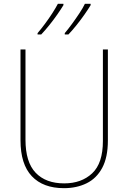

<svg xmlns="http://www.w3.org/2000/svg" viewBox="-20 -972 669 1002"><path d="M543 -239Q543 -151 513.5 -96Q484 -41 432 -15.5Q380 10 314 10Q205 10 146 -52.5Q87 -115 87 -240V-714H113V-243Q113 -126 166 -70.5Q219 -15 315 -15Q405 -15 461 -67.5Q517 -120 517 -236V-714H543ZM453 -945Q441 -925 421.5 -897Q402 -869 379.5 -841Q357 -813 337 -792H318V-799Q335 -819 355.5 -847Q376 -875 394.5 -903Q413 -931 423 -952H453ZM311 -945Q299 -925 279.5 -897Q260 -869 237.5 -841Q215 -813 195 -792H176V-799Q194 -820 214.5 -847.5Q235 -875 253 -903Q271 -931 282 -952H311Z"/></svg>

Font: Noto Sans Lao Looped SemiCondensed Thin
Style: Regular
Weight: 100
Width: 4
Designer: Mark Frömberg, Ben Mitchell
Foundry: The Fontpad Ltd
Version: Version 1.002; ttfautohint (v1.8.4.7-5d5b)